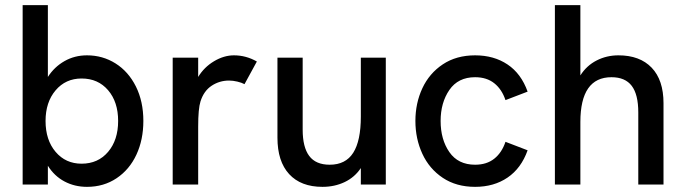

<svg xmlns="http://www.w3.org/2000/svg" viewBox="-20 -717 2661 746"><path d="M166 -73V0H68V-697H166V-418Q191 -457 230.5 -479.5Q270 -502 318 -502Q379 -502 429 -470.5Q479 -439 508 -381Q537 -323 537 -247Q537 -174 510 -116Q483 -58 433 -24.5Q383 9 318 9Q270 9 230.5 -12Q191 -33 166 -73ZM439 -247Q439 -321 400 -366.5Q361 -412 297 -412Q235 -412 196 -366Q157 -320 157 -247Q157 -173 196 -127Q235 -81 297 -81Q361 -81 400 -127Q439 -173 439 -247Z M651 -493H750V-418Q773 -456 811.5 -479Q850 -502 889 -502Q936 -502 978 -478L930 -390Q919 -396 902 -400Q885 -404 870 -404Q833 -404 802.5 -384Q772 -364 759 -323Q750 -295 750 -225V0H651Z M1058 -182V-493H1156V-213Q1156 -145 1181.5 -111Q1207 -77 1261 -77Q1323 -77 1352.5 -123.5Q1382 -170 1382 -264V-493H1479V0H1382V-64Q1358 -28 1319 -9.5Q1280 9 1233 9Q1149 9 1103.5 -40.5Q1058 -90 1058 -182Z M1594 -247Q1594 -316 1621 -374Q1648 -432 1700.5 -467Q1753 -502 1826 -502Q1899 -502 1952 -466.5Q2005 -431 2030 -361L1944 -328Q1930 -370 1900.5 -393.5Q1871 -417 1826 -417Q1760 -417 1726 -367.5Q1692 -318 1692 -247Q1692 -175 1726 -126Q1760 -77 1826 -77Q1871 -77 1900.5 -100.5Q1930 -124 1944 -166L2030 -133Q2005 -63 1952 -27Q1899 9 1826 9Q1753 9 1700.5 -26Q1648 -61 1621 -119.5Q1594 -178 1594 -247Z M2136 -697H2235V-424Q2259 -462 2298 -482Q2337 -502 2383 -502Q2466 -502 2512 -454Q2558 -406 2558 -316V0H2460V-280Q2460 -350 2434.5 -383.5Q2409 -417 2356 -417Q2235 -417 2235 -243V0H2136Z"/></svg>

Font: Hanken Grotesk Medium
Style: Regular
Weight: 500
Designer: Alfredo Marco Pradil
Foundry: Hanken Design Co.
Version: Version 3.014